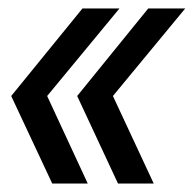

<svg xmlns="http://www.w3.org/2000/svg" viewBox="-20 -474 458 454"><path d="M103.5 -40H187.5L91.5 -247L262.5 -454H175L6.5 -247ZM259 -40H343.5L247 -247L418 -454H330.5L162.5 -247Z"/></svg>

Font: Anybody ExtraCondensed
Style: Italic
Weight: 400
Width: 2
Italic angle: -10°
Version: Version 1.113;gftools[0.9.25]